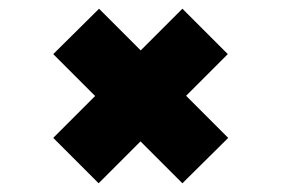

<svg xmlns="http://www.w3.org/2000/svg" viewBox="-20 -524 690 440"><path d="M206 -104 102 -208 198 -304 102 -400 207 -504 302.5 -408.5 398 -504 502 -400 406.5 -304.5 503 -208 398 -104 302 -200Z"/></svg>

Font: Trispace ExtraBold
Style: Regular
Weight: 800
Designer: Tyler Finck
Foundry: Etcetera Type Company
Version: Version 1.210; ttfautohint (v1.8.3)